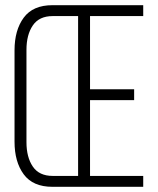

<svg xmlns="http://www.w3.org/2000/svg" viewBox="-20 -720 608 740"><path d="M497 -376V-334H327V-42H532V0H182Q107 0 71.5 -48Q36 -96 36 -174V-526Q36 -604 71.5 -652Q107 -700 182 -700H532V-658H327V-376ZM183 -658Q131 -658 106.5 -622Q82 -586 82 -528V-172Q82 -114 106.5 -78Q131 -42 183 -42H281V-658Z"/></svg>

Font: Bebas Neue Book
Style: Regular
Weight: 300
Designer: Ryoichi Tsunekawa
Foundry: Ryoichi Tsunekawa
Version: Version 1.003;PS 001.003;hotconv 1.0.88;makeotf.lib2.5.64775